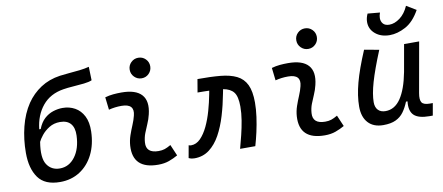

<svg xmlns="http://www.w3.org/2000/svg" viewBox="-69 -1048 3068 1330"><g transform="rotate(-10 1465.0 -382.5)"><path d="M261.7 9.8Q155.3 9.8 108.9 -54.9Q62.5 -119.6 62.5 -229Q62.5 -325.2 84.5 -412.8Q106.4 -500.5 150.9 -566.9Q191.4 -626.5 250.7 -665.3Q310.1 -704.1 387.7 -715.3Q414.6 -719.2 452.1 -722.2Q489.7 -725.1 528.1 -729.5Q566.4 -733.9 595.2 -741.7L598.1 -646.5Q579.1 -637.7 542 -633.5Q504.9 -629.4 464.6 -626.7Q424.3 -624 395 -619.1Q300.3 -604 246.3 -538.3Q192.4 -472.7 182.1 -375H192.4Q209.5 -419.9 237.8 -445.6Q266.1 -471.2 299.8 -481.9Q333.5 -492.7 366.2 -492.7Q414.1 -492.7 452.6 -471.2Q491.2 -449.7 513.4 -406.5Q535.6 -363.3 533.7 -297.9Q531.2 -206.5 496.6 -137.2Q461.9 -67.9 401.6 -29.1Q341.3 9.8 261.7 9.8ZM276.4 -83Q341.3 -83 383.5 -139.2Q425.8 -195.3 429.2 -288.1Q431.2 -342.3 406.5 -371.1Q381.8 -399.9 332 -399.9Q288.6 -399.9 255.4 -379.2Q222.2 -358.4 201.2 -331.8Q180.2 -305.2 172.9 -288.1Q154.8 -177.7 185.8 -130.4Q216.8 -83 276.4 -83Z M1057.6 -109.9 1091.3 -31.2Q1061.5 -14.2 1028.3 -2.2Q995.1 9.8 952.1 9.8Q772.5 9.8 782.7 -153.3Q785.2 -189.9 797.1 -224.6Q809.1 -259.3 823 -292Q836.9 -324.7 844.2 -355Q865.2 -436 770.5 -436Q724.1 -436 681.2 -424.8L670.9 -513.7Q699.7 -522 728.5 -524.7Q757.3 -527.3 786.1 -527.3Q887.2 -527.3 928.2 -481.2Q969.2 -435.1 947.3 -345.2Q939 -310.5 925.5 -280.5Q912.1 -250.5 900.9 -221.2Q889.6 -191.9 887.2 -157.7Q881.8 -83 971.2 -83Q995.6 -83 1013.9 -89.1Q1032.2 -95.2 1057.6 -109.9ZM942.9 -599.6Q913.1 -599.6 891.8 -620.8Q870.6 -642.1 870.6 -671.9Q870.6 -702.1 891.8 -723.1Q913.1 -744.1 942.9 -744.1Q973.1 -744.1 994.1 -723.1Q1015.1 -702.1 1015.1 -671.9Q1015.1 -642.1 994.1 -620.8Q973.1 -599.6 942.9 -599.6Z M1528.8 0Q1540.5 -43 1552.7 -92.3Q1564.9 -141.6 1573.2 -192.1Q1581.5 -242.7 1581.5 -288.6Q1581.5 -359.9 1558.3 -389.4Q1535.2 -418.9 1484.4 -427.7L1478.5 -397.9Q1463.9 -319.8 1441.9 -246.6Q1419.9 -173.3 1388.2 -115.7Q1356.4 -58.1 1311.8 -24.2Q1267.1 9.8 1207 9.8Q1196.3 9.8 1187.5 8.1Q1178.7 6.3 1166.5 1L1182.1 -86.4Q1189.5 -84.5 1191.4 -83.7Q1193.4 -83 1199.2 -83Q1235.8 -83 1265.4 -113Q1294.9 -143.1 1317.9 -191.4Q1340.8 -239.7 1356.9 -296.9Q1373 -354 1383.3 -408.2L1388.2 -434.1Q1379.4 -434.6 1369.9 -434.6Q1360.4 -434.6 1350.6 -435.1Q1340.3 -435.1 1329.1 -435.3Q1317.9 -435.5 1306.2 -435.5L1321.8 -527.3Q1414.1 -527.8 1482.4 -521.5Q1550.8 -515.1 1596.2 -492.7Q1641.6 -470.2 1663.8 -424.1Q1686 -377.9 1686 -298.8Q1686 -251.5 1678.7 -198.5Q1671.4 -145.5 1659.9 -94.2Q1648.4 -43 1635.7 0Z M2229.5 -109.9 2263.2 -31.2Q2233.4 -14.2 2200.2 -2.2Q2167 9.8 2124 9.8Q1944.3 9.8 1954.6 -153.3Q1957 -189.9 1969 -224.6Q1981 -259.3 1994.9 -292Q2008.8 -324.7 2016.1 -355Q2037.1 -436 1942.4 -436Q1896 -436 1853 -424.8L1842.8 -513.7Q1871.6 -522 1900.4 -524.7Q1929.2 -527.3 1958 -527.3Q2059.1 -527.3 2100.1 -481.2Q2141.1 -435.1 2119.1 -345.2Q2110.8 -310.5 2097.4 -280.5Q2084 -250.5 2072.8 -221.2Q2061.5 -191.9 2059.1 -157.7Q2053.7 -83 2143.1 -83Q2167.5 -83 2185.8 -89.1Q2204.1 -95.2 2229.5 -109.9ZM2114.7 -599.6Q2085 -599.6 2063.7 -620.8Q2042.5 -642.1 2042.5 -671.9Q2042.5 -702.1 2063.7 -723.1Q2085 -744.1 2114.7 -744.1Q2145 -744.1 2166 -723.1Q2187 -702.1 2187 -671.9Q2187 -642.1 2166 -620.8Q2145 -599.6 2114.7 -599.6Z M2535.2 10.3Q2466.8 10.3 2429.2 -30.5Q2391.6 -71.3 2391.6 -145Q2391.6 -219.7 2415.8 -310.3Q2439.9 -400.9 2493.7 -527.3L2597.2 -508.3Q2543.9 -378.9 2520 -295.7Q2496.1 -212.4 2496.1 -157.2Q2496.1 -121.6 2514.6 -102.1Q2533.2 -82.5 2566.9 -82.5Q2631.8 -82.5 2674.3 -145.3Q2716.8 -208 2739.3 -325.7V-325.2L2773.4 -517.6H2879.4L2816.9 -165.5Q2808.6 -118.7 2821.5 -99.6Q2834.5 -80.6 2877.4 -80.6H2898.4L2883.3 4.9H2860.4Q2783.2 4.9 2751.7 -25.4Q2720.2 -55.7 2728 -122.6H2717.3Q2700.7 -81.5 2679 -51.8Q2657.2 -22 2623 -5.9Q2588.9 10.3 2535.2 10.3ZM2687.5 -595.7Q2626 -595.7 2586.7 -628.7Q2547.4 -661.6 2547.4 -711.9Q2547.4 -740.2 2561 -769.5L2647 -761.7Q2639.2 -740.7 2639.2 -723.6Q2639.2 -699.7 2653.3 -683.6Q2667.5 -667.5 2697.3 -667.5Q2733.9 -667.5 2771.5 -695.3Q2809.1 -723.1 2832.5 -776.4L2900.4 -735.4Q2856.9 -657.2 2799.1 -626.5Q2741.2 -595.7 2687.5 -595.7Z"/></g></svg>

Font: Cascadia Code NF
Style: Italic
Weight: 400
Italic angle: -10°
Monospace: yes
Designer: Aaron Bell
Foundry: Saja Typeworks
Version: Version 2404.023; ttfautohint (v1.8.4)